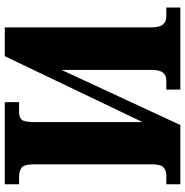

<svg xmlns="http://www.w3.org/2000/svg" viewBox="-6 -748 754 781"><g transform="rotate(90 370.5 -357.0)"><path d="M91 -594Q91 -629 79.5 -643Q68 -657 48 -657H10V-714H344V-657H306Q288 -657 276 -644.5Q264 -632 264 -598V-231L488 -714H729V-657H692Q675 -657 661.5 -646.5Q648 -636 648 -598V-120Q648 -78 662 -68Q676 -58 700 -58H729V0H395V-58H433Q456 -58 466 -68Q476 -78 476 -120V-560L208 0H91Z"/></g></svg>

Font: Noto Serif Condensed Black
Style: Regular
Weight: 900
Width: 3
Designer: Monotype Design Team
Foundry: Monotype Imaging Inc.
Version: Version 2.015; ttfautohint (v1.8.4.7-5d5b)